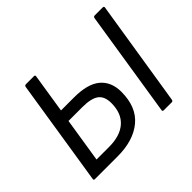

<svg xmlns="http://www.w3.org/2000/svg" viewBox="-143 -870 1085 1085"><g transform="rotate(-45 400.0 -327.5)"><path d="M63 0Q53 0 55 -10L155 -645Q157 -655 167 -655H231Q241 -655 239 -645L202 -410H306Q415 -410 466.5 -366.5Q518 -323 518 -243Q518 -122 444.5 -61Q371 0 244 0ZM148 -72H248Q337 -72 385 -114.5Q433 -157 433 -238Q433 -292 402 -315Q371 -338 301 -338H190ZM614 0Q603 0 605 -10L705 -645Q707 -655 716 -655H780Q791 -655 789 -645L688 -10Q686 0 678 0Z"/></g></svg>

Font: Sofia Sans Hairline
Style: Italic
Weight: 1
Italic angle: -9°
Designer: Botio Nikoltchev, Ani Petrova
Foundry: lettersoup
Version: Version 4.102